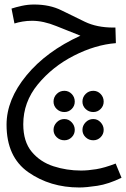

<svg xmlns="http://www.w3.org/2000/svg" viewBox="-20 -436 558 850"><path d="M331 394Q362 394 411 386.5Q460 379 518 351L492 288Q443 307 406 313Q369 319 339 319Q275 319 216.5 300Q158 281 120.5 236Q83 191 83 114Q83 16 147.5 -62.5Q212 -141 307 -189.5Q402 -238 493 -245L491 -314H482Q409 -314 356 -339.5Q303 -365 251.5 -390.5Q200 -416 131 -416Q103 -416 76 -410Q49 -404 31 -398L44 -332Q59 -337 79.5 -340.5Q100 -344 122 -344Q172 -344 229.5 -320.5Q287 -297 336 -278Q185 -209 97 -102Q9 5 9 116Q9 259 105.5 326.5Q202 394 331 394ZM311 14Q311 -6 297.5 -20Q284 -34 265 -34Q245 -34 231 -20Q217 -6 217 14Q217 33 231 46.5Q245 60 265 60Q284 60 297.5 46.5Q311 33 311 14ZM439 14Q439 -6 425.5 -20Q412 -34 393 -34Q373 -34 359 -20Q345 -6 345 14Q345 33 359 46.5Q373 60 393 60Q412 60 425.5 46.5Q439 33 439 14ZM311 139Q311 120 297.5 105.5Q284 91 265 91Q245 91 231 105.5Q217 120 217 139Q217 158 231 171.5Q245 185 265 185Q284 185 297.5 171.5Q311 158 311 139ZM439 139Q439 120 425.5 105.5Q412 91 393 91Q373 91 359 105.5Q345 120 345 139Q345 158 359 171.5Q373 185 393 185Q412 185 425.5 171.5Q439 158 439 139Z"/></svg>

Font: Noto Sans Arabic Condensed
Style: Regular
Weight: 400
Width: 3
Designer: Nadine Chahine
Foundry: Monotype Imaging Inc.
Version: 1.001